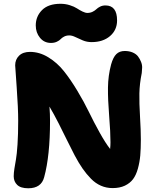

<svg xmlns="http://www.w3.org/2000/svg" viewBox="-20 -987 841 1025"><path d="M252 -757.8Q215.8 -757.8 193.4 -785.4Q170.9 -813 170.9 -851.1Q170.9 -899.4 204.3 -933.1Q237.8 -966.8 303.2 -966.8Q329.1 -966.8 352.8 -959.2Q376.5 -951.7 390.6 -942.4Q404.8 -933.1 420.2 -925.5Q435.5 -918 446.8 -918Q461.9 -918 474.6 -924.3Q487.3 -930.7 494.6 -938Q502 -945.3 514.6 -951.7Q527.3 -958 543 -958Q605 -958 605 -877.9Q605 -826.7 567.4 -794.4Q529.8 -762.2 469.2 -762.2Q444.3 -762.2 422.4 -771.2Q400.4 -780.3 382.6 -789.1Q364.7 -797.9 350.1 -797.9Q334 -797.9 322 -791.5Q310.1 -785.2 303.5 -777.8Q296.9 -770.5 283.4 -764.2Q270 -757.8 252 -757.8ZM130.9 18.1Q90.3 18.1 71.8 0Q53.2 -18.1 53.2 -45.9Q53.2 -63 56.9 -86.9Q60.5 -110.8 65.2 -136Q69.8 -161.1 73.5 -215.8Q77.1 -270.5 77.1 -341.8Q77.1 -409.7 69.1 -520.8Q61 -631.8 61 -638.2Q61 -669.4 81.8 -689.7Q102.5 -710 140.1 -710Q190.9 -710 238.3 -680.9Q285.6 -651.9 321 -607.4Q356.4 -563 392.3 -503.4Q428.2 -443.8 454.6 -389.4Q481 -335 512.2 -278.8Q543.5 -222.7 567.9 -191.9Q569.8 -211.4 569.8 -227.1Q569.8 -281.7 562.7 -368.7Q555.7 -455.6 556.4 -519.3Q557.1 -583 573.2 -643.1Q584 -681.6 601.1 -698.2Q618.2 -714.8 646 -714.8Q669.9 -714.8 688.5 -706.8Q707 -698.7 716.8 -685.8Q726.6 -672.9 732.9 -657Q739.3 -641.1 738.8 -625.7Q738.3 -610.4 736.8 -597.2Q725.1 -539.6 724.1 -488.3Q723.1 -437 727.5 -364.5Q731.9 -292 731.9 -242.2Q731.9 -192.9 728.8 -157Q725.6 -121.1 716.1 -86.7Q706.5 -52.2 690.2 -30.5Q673.8 -8.8 646.5 4.2Q619.1 17.1 581.1 17.1Q547.9 17.1 518.8 4.4Q489.7 -8.3 465.6 -33Q441.4 -57.6 420.7 -87.4Q399.9 -117.2 377.9 -158.9Q356 -200.7 337.4 -239.3Q318.8 -277.8 293.2 -328.1Q267.6 -378.4 244.1 -418Q247.1 -378.9 247.1 -341.8Q247.1 -155.3 215.8 -41Q200.2 18.1 130.9 18.1ZM509.8 -106Q510.7 -106.4 512.9 -107.4Q515.1 -108.4 516.1 -108.9Z"/></svg>

Font: Shantell Sans Normal
Style: Regular
Weight: 800
Designer: Stephen Nixon, Anya Danilova, Shantell Martin
Foundry: Arrow Type
Version: Version 1.006;[559af2be0]